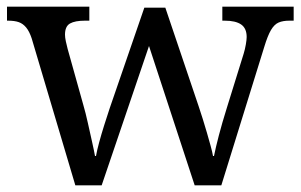

<svg xmlns="http://www.w3.org/2000/svg" viewBox="-20 -556 902 576"><path d="M75 -441Q68 -462 58.5 -473.5Q49 -485 36.5 -489.5Q24 -494 4 -494H1V-536H248V-494H235Q205 -494 190 -485.5Q175 -477 175 -452Q175 -444 177.5 -432Q180 -420 183 -409L230 -241Q237 -217 243.5 -187.5Q250 -158 256 -131.5Q262 -105 265 -88H268Q271 -105 277.5 -129Q284 -153 292.5 -180Q301 -207 309 -231L413 -533H476L576 -237Q582 -219 588.5 -198.5Q595 -178 601 -157Q607 -136 612 -118Q617 -100 619 -88H622Q627 -113 636.5 -149.5Q646 -186 661 -234L711 -395Q715 -408 717.5 -422.5Q720 -437 720 -445Q720 -471 703.5 -482.5Q687 -494 654 -494H647V-536H861V-494H848Q829 -494 816 -488.5Q803 -483 793 -466Q783 -449 773 -416L644 0H564L427 -418L285 0H206Z"/></svg>

Font: Noto Serif Ethiopic
Style: Regular
Weight: 400
Designer: Monotype Design Team
Foundry: Monotype Imaging Inc.
Version: Version 2.102